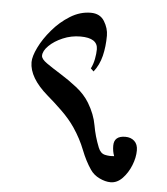

<svg xmlns="http://www.w3.org/2000/svg" viewBox="-45 -586 545 626"><g transform="rotate(5 228.0 -272.5)"><path d="M227.5 -545.4Q257.8 -545.4 272 -522.5Q286.1 -499.5 286.1 -475.6Q286.1 -439.9 278.6 -409.2Q271 -378.4 252.9 -355.5L243.2 -364.7Q250.5 -378.9 253.9 -396.5Q257.3 -414.1 257.3 -428.2Q257.3 -465.3 200.7 -465.3Q170.4 -465.3 143.1 -453.6Q115.7 -441.9 98.4 -424.8Q81.1 -407.7 81.1 -392.1Q81.1 -381.3 99.9 -368.2Q118.7 -355 146 -338.1Q173.3 -321.3 200.4 -300Q227.5 -278.8 243.7 -252Q265.1 -216.3 271.2 -180.9Q277.3 -145.5 291.5 -109.9Q298.8 -91.3 313.7 -87.9Q328.6 -84.5 343.8 -86.4Q337.9 -101.6 337.9 -120.1Q337.9 -152.3 375 -152.3Q393.1 -152.3 404.5 -141.8Q416 -131.3 416 -111.3Q416 -87.9 405.8 -62.3Q395.5 -36.6 378.2 -18.6Q360.8 -0.5 339.4 -0.5Q322.3 -0.5 303 -9.8Q283.7 -19 272.5 -35.6Q254.4 -62 240.5 -97.7Q226.6 -133.3 203.6 -167.5Q185.5 -194.3 158.7 -220.2Q131.8 -246.1 110.4 -264.2Q48.8 -317.4 48.8 -368.2Q48.8 -387.2 63.2 -416.7Q77.6 -446.3 102.8 -475.8Q127.9 -505.4 160.2 -525.4Q192.4 -545.4 227.5 -545.4Z"/></g></svg>

Font: Lateef
Style: Regular
Weight: 400
Designer: SIL International
Foundry: SIL International
Version: Version 4.200